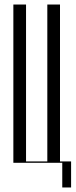

<svg xmlns="http://www.w3.org/2000/svg" viewBox="-20 -719 334 848"><path d="M39 -699H95V-6H189V-699H245V-6H294V109H255V0H39Z"/></svg>

Font: Moniqa Cond Display
Style: Regular
Weight: 400
Width: 3
Designer: Rajesh Rajput
Foundry: Rajesh Rajput
Version: Version 1.000